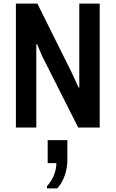

<svg xmlns="http://www.w3.org/2000/svg" viewBox="-20 -706 640 1063"><path d="M68 0V-686H187L380 -298L415 -221H419V-686H532V0H413L214 -394L185 -462L181 -461V0ZM240 337V325Q266 296 279 263Q292 230 292 197H244V70H353V179Q353 222 339 264Q325 306 297 337Z"/></svg>

Font: Chivo Mono Medium Medium
Style: Regular
Weight: 500
Monospace: yes
Version: Version 1.008